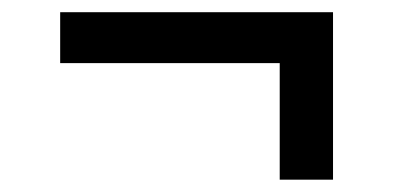

<svg xmlns="http://www.w3.org/2000/svg" viewBox="-20 -392 640 313"><path d="M436 -99.1V-289.1H78.1V-372.1H522.9V-99.1Z"/></svg>

Font: Office Code Pro Medium
Style: Regular
Weight: 500
Designer: Nathan Rutzky & Paul D. Hunt
Foundry: Adobe Systems Incorporated
Version: Version 1.004;PS 001.004;hotconv 1.0.70;makeotf.lib2.5.58329